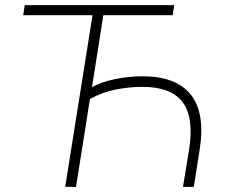

<svg xmlns="http://www.w3.org/2000/svg" viewBox="-20 -725 873 745"><path d="M233 0 339 -666H70L76 -705H656L650 -666H381L337 -387Q376 -408 428.5 -418.5Q481 -429 533 -429Q664 -429 720.5 -357.5Q777 -286 755 -146L732 0H690L713 -140Q734 -268 689 -328Q644 -388 533 -388Q481 -388 428.5 -377.5Q376 -367 329 -341L275 0Z"/></svg>

Font: Nunito Sans ExtraLight
Style: Italic
Weight: 200
Italic angle: -9°
Designer: Vernon Adams
Foundry: Vernon Adams
Version: Version 3.006; ttfautohint (v1.8.3)